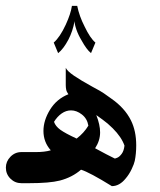

<svg xmlns="http://www.w3.org/2000/svg" viewBox="-90 -624 544 654"><path d="M356 -214Q374 -178 374 -129Q374 -100 369 -76Q367 -66 358.5 -48Q350 -30 338 -16Q317 10 291 10Q215 -37 186 -46Q156 -20 114 -9Q79 0 8 0H-17Q-39 0 -54.5 -15.5Q-70 -31 -70 -53Q-70 -74 -54.5 -90Q-39 -106 -17 -106H33Q62 -106 83 -112Q58 -140 58 -178Q58 -214 80.5 -250.5Q103 -287 143 -303Q137 -311 135.5 -318.5Q134 -326 134 -334V-344V-393Q139 -382 161.5 -366.5Q184 -351 224 -329Q256 -312 264 -306Q269 -302 290 -287.5Q311 -273 328 -254.5Q345 -236 356 -214ZM211 -196Q207 -220 189 -234Q171 -248 152 -248Q135 -248 120 -237.5Q105 -227 94 -209Q99 -194 115.5 -182Q132 -170 171 -152Q196 -171 211 -196ZM334 -128Q324 -157 294 -187Q277 -204 259.5 -216.5Q242 -229 238 -232Q251 -199 251 -173Q251 -145 234 -119Q276 -96 301 -84Q303 -84 310 -87Q317 -90 324.5 -100Q332 -110 334 -128ZM188 -486Q177 -504 170.5 -522.5Q164 -541 164 -552Q158 -518 143 -489Q126 -457 108 -443L93 -479Q114 -497 134 -540Q151 -577 155 -604H173Q180 -569 198 -534Q217 -494 235 -479L220 -443Q205 -455 188 -486Z"/></svg>

Font: Katibeh
Style: Regular
Weight: 400
Designer: Arabic design by Kourosh Beigpour, Latin design by Eduardo Tunni, engineering by Lasse Fister
Version: Version 1.0010g